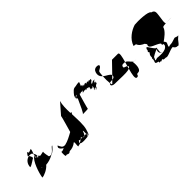

<svg xmlns="http://www.w3.org/2000/svg" viewBox="144 -1459 2138 2138"><g transform="rotate(-45 1213.5 -389.5)"><path d="M135 -347C135 -393 163 -435 212 -446C222 -435 234 -410 230 -396C233 -406 162 -347 135 -347ZM201 -450C202 -454 207 -452 212 -446C239 -452 266 -443 261 -424C261 -425 262 -425 265 -424C273 -447 283 -470 283 -488C271 -483 247 -473 237 -473C238 -514 205 -462 201 -450ZM149 -170C180 -170 249 -202 280 -241C314 -243 358 -254 398 -278C433 -287 466 -328 479 -344C464 -359 424 -256 368 -286C368 -286 352 -350 358 -368C358 -372 328 -360 302 -359C299 -367 292 -374 281 -377C281 -370 280 -365 283 -361C273 -364 265 -372 261 -380H251C253 -380 262 -410 256 -403C207 -383 156 -231 149 -170ZM265 -424C272 -420 283 -404 281 -377C276 -379 268 -380 261 -380C256 -392 260 -407 265 -424ZM224 -260C225 -256 227 -254 230 -251C224 -251 221 -252 224 -260Z M509 -284C503 -265 543 -231 551 -237C543 -229 496 -211 502 -229C497 -214 494 -134 515 -160C533 -160 545 -137 572 -163C606 -163 643 -174 673 -200C691 -200 659 -111 690 -137C698 -137 706 -139 714 -142C713 -145 713 -148 714 -152C715 -155 721 -163 728 -176C735 -172 743 -170 753 -168C759 -173 763 -178 768 -184C774 -184 776 -173 779 -165C784 -165 788 -164 793 -164C793 -165 795 -165 795 -166C803 -166 806 -158 820 -184C820 -184 827 -194 835 -220C842 -220 838 -188 838 -165C844 -165 849 -166 851 -167C850 -165 845 -156 839 -147C840 -141 843 -138 849 -145C855 -145 865 -177 873 -203C890 -257 884 -346 881 -434C889 -448 894 -457 894 -458H879C876 -525 877 -589 891 -634L781 -508C783 -503 732 -327 730 -320L727 -310C684 -286 631 -257 587 -248C543 -242 535 -276 522 -302C512 -302 505 -270 509 -284ZM803 -458C803 -458 800 -458 800 -458C802 -463 803 -463 803 -463ZM714 -147C728 -152 742 -162 753 -173L779 -170C782 -163 786 -158 793 -169C810 -168 827 -169 838 -170C838 -162 839 -157 839 -152C834 -144 828 -136 824 -136C819 -136 723 -121 714 -147Z M966 -350C970 -350 1044 -351 1048 -353C1045 -352 1095 -524 1095 -524C1097 -527 1098 -530 1100 -531H1099L1101 -537C1106 -538 1108 -537 1104 -533V-532C1124 -539 1143 -544 1134 -533C1134 -533 1164 -553 1146 -533C1145 -531 1145 -535 1127 -515C1128 -515 1156 -540 1146 -524C1146 -524 1154 -530 1140 -515C1150 -515 1173 -540 1168 -520C1175 -520 1199 -534 1181 -514C1189 -514 1217 -536 1207 -516C1208 -516 1222 -529 1207 -509C1209 -509 1234 -536 1218 -516C1218 -516 1243 -517 1225 -497C1225 -497 1239 -504 1221 -484C1221 -484 1249 -496 1231 -476C1235 -476 1281 -510 1263 -490C1261 -485 1263 -496 1245 -472C1252 -479 1277 -494 1261 -476C1258 -466 1266 -480 1245 -452C1244 -448 1260 -468 1245 -448C1245 -448 1283 -476 1271 -456C1271 -456 1294 -476 1276 -456C1276 -456 1278 -458 1260 -438C1272 -438 1301 -469 1286 -460C1286 -460 1290 -466 1290 -468C1300 -476 1315 -486 1319 -485C1321 -491 1325 -501 1313 -492C1315 -498 1337 -523 1320 -506C1319 -504 1314 -520 1296 -500C1297 -504 1316 -522 1328 -531C1320 -533 1305 -537 1285 -520C1267 -520 1277 -532 1286 -537C1286 -538 1287 -539 1286 -540C1292 -544 1297 -547 1301 -549C1305 -559 1307 -566 1307 -566C1296 -564 1285 -566 1275 -566C1267 -565 1259 -562 1252 -554C1252 -555 1259 -562 1266 -567C1252 -570 1262 -581 1239 -564C1223 -564 1252 -594 1234 -574C1226 -574 1229 -586 1202 -566C1202 -566 1217 -588 1199 -570C1194 -568 1206 -586 1184 -566C1184 -566 1187 -572 1191 -577C1186 -578 1187 -581 1189 -584C1184 -585 1184 -594 1172 -585L1190 -630C1188 -644 1132 -625 1112 -625H1109C1109 -626 1108 -626 1109 -626C1108 -626 1107 -625 1106 -624C1078 -617 1047 -567 1030 -548C1030 -548 1064 -571 1047 -551C1047 -551 1044 -552 1033 -538C1032 -534 1049 -553 1034 -533C1041 -533 1060 -551 1069 -556C1067 -552 1065 -547 1063 -543C1056 -542 1043 -542 1030 -521C1029 -517 1061 -541 1046 -521C1046 -521 1058 -528 1043 -511C1044 -512 1048 -514 1052 -516C1017 -439 978 -350 966 -350ZM1043 -511C1043 -510 1042 -510 1042 -509C1042 -510 1042 -510 1043 -511ZM1066 -515C1066 -515 1066 -514 1066 -514C1066 -514 1066 -515 1066 -515ZM1104 -532C1104 -531 1102 -531 1100 -531C1101 -531 1103 -532 1104 -532ZM1145 -522C1144 -522 1145 -523 1146 -524C1146 -523 1145 -523 1145 -522ZM1189 -584C1192 -590 1201 -597 1190 -584ZM1191 -577C1196 -583 1200 -587 1194 -576C1193 -576 1192 -577 1191 -577ZM1266 -567C1274 -572 1280 -574 1278 -566H1275C1272 -566 1268 -566 1266 -567ZM1245 -470C1245 -471 1244 -471 1245 -472ZM1286 -537C1292 -541 1296 -541 1289 -533C1287 -533 1286 -535 1286 -537ZM1298 -544C1298 -544 1300 -546 1301 -549C1305 -551 1304 -551 1298 -544ZM1282 -462C1282 -461 1280 -461 1280 -460C1280 -460 1282 -462 1282 -462ZM1328 -531C1336 -536 1339 -538 1333 -530C1332 -530 1330 -531 1328 -531ZM1319 -485C1320 -485 1321 -484 1320 -482C1319 -482 1318 -483 1319 -485Z M1398 -579C1385 -537 1401 -511 1423 -492C1425 -528 1429 -557 1435 -562L1468 -582C1475 -592 1478 -589 1481 -600C1486 -616 1461 -618 1449 -618C1424 -618 1406 -605 1398 -579ZM1423 -492C1454 -466 1499 -453 1506 -427L1469 -390C1454 -389 1436 -389 1425 -382C1421 -409 1420 -454 1423 -492ZM1415 -369C1408 -347 1440 -339 1456 -339C1500 -339 1541 -336 1585 -336C1599 -336 1657 -334 1687 -347L1696 -380C1680 -389 1648 -390 1654 -408C1660 -428 1667 -430 1688 -430C1696 -430 1704 -430 1710 -428C1729 -495 1742 -550 1719 -550H1625L1506 -427C1507 -422 1507 -417 1505 -411C1500 -395 1485 -391 1469 -390L1436 -356C1431 -355 1427 -365 1425 -382C1420 -379 1417 -375 1415 -369ZM1710 -428C1740 -419 1749 -392 1770 -375C1769 -377 1769 -379 1770 -382C1770 -382 1771 -379 1771 -374C1781 -366 1794 -362 1812 -362C1833 -362 1781 -358 1771 -373C1776 -342 1784 -243 1729 -243C1691 -243 1720 -213 1682 -213C1653 -213 1667 -276 1687 -347C1696 -351 1702 -356 1704 -363C1706 -371 1703 -376 1696 -380C1701 -396 1705 -412 1710 -428Z M1903 -488C1903 -488 1932 -483 1936 -483C1949 -447 1978 -432 2008 -418C2013 -410 2018 -402 2024 -395C2023 -394 2022 -392 2021 -389C1996 -340 2099 -329 2139 -291C2136 -279 2134 -267 2150 -269L2153 -271C2156 -263 2156 -255 2153 -245C2122 -188 2015 -209 1994 -209C1942 -191 1967 -208 1976 -236C1961 -234 2044 -281 2062 -281C2042 -263 2050 -221 2070 -221C2054 -203 2074 -220 2075 -224C2059 -216 2063 -253 2070 -275C2050 -257 2076 -293 2076 -293C2056 -275 2006 -377 1995 -377C1974 -359 1982 -349 1981 -346C1954 -314 1985 -325 1977 -311C1948 -275 1962 -268 1956 -250C1934 -225 1960 -239 1958 -234C1938 -216 1952 -216 1952 -216C1923 -168 1960 -177 1979 -167C1968 -145 1990 -155 2000 -155C1989 -137 2018 -160 2027 -160C2022 -142 2049 -143 2066 -143C2088 -125 2157 -172 2203 -172C2213 -154 2223 -140 2255 -140C2261 -127 2291 -172 2306 -190L2339 -220C2323 -215 2299 -230 2290 -230C2238 -212 2225 -209 2196 -209C2153 -187 2186 -236 2191 -252C2191 -264 2184 -275 2174 -285C2209 -309 2273 -355 2285 -402C2287 -409 2313 -412 2343 -414H2335C2326 -434 2334 -469 2338 -497C2345 -565 2361 -600 2306 -614C2297 -648 2129 -652 2079 -646C2013 -626 1929 -572 1903 -488ZM2144 -315C2144 -315 2143 -315 2143 -315C2143 -315 2144 -315 2144 -315ZM2343 -414C2385 -417 2427 -415 2427 -415C2397 -415 2376 -414 2343 -414Z"/></g></svg>

Font: Alpina
Style: Obl
Weight: 400
Version: Version 0.9